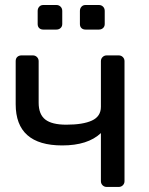

<svg xmlns="http://www.w3.org/2000/svg" viewBox="-20 -739 588 759"><path d="M42 -327.1V-497.1Q42 -508.3 48.6 -514.2Q55.2 -520 64.9 -520H109.9Q119.6 -520 126.2 -513.4Q132.8 -506.8 132.8 -497.1V-333Q132.8 -287.1 158.9 -266.6Q185.1 -246.1 242.2 -246.1Q308.1 -246.1 343.5 -262.5Q378.9 -278.8 378.9 -316.9V-497.1Q378.9 -506.8 385.5 -513.4Q392.1 -520 401.9 -520H449.2Q459 -520 465.6 -513.4Q472.2 -506.8 472.2 -497.1V-22.9Q472.2 -13.2 465.6 -6.6Q459 0 449.2 0H401.9Q392.1 0 385.5 -6.6Q378.9 -13.2 378.9 -22.9V-212.9Q327.1 -164.1 226.1 -164.1Q42 -164.1 42 -327.1ZM128.9 -644V-695.8Q128.9 -705.6 135 -712.4Q141.1 -719.2 150.9 -719.2H203.1Q212.9 -719.2 219.5 -712.6Q226.1 -706.1 226.1 -695.8V-644Q226.1 -634.3 219.5 -628.2Q212.9 -622.1 203.1 -622.1H150.9Q141.1 -622.1 135 -627.9Q128.9 -633.8 128.9 -644ZM295.9 -644V-695.8Q295.9 -705.6 302 -712.4Q308.1 -719.2 317.9 -719.2H371.1Q380.9 -719.2 387.5 -712.6Q394 -706.1 394 -695.8V-644Q394 -634.3 387.5 -628.2Q380.9 -622.1 371.1 -622.1H317.9Q308.1 -622.1 302 -627.9Q295.9 -633.8 295.9 -644Z"/></svg>

Font: Rubik AZ
Style: Regular
Weight: 400
Designer: Hubert and Fischer
Foundry: Hubert & Fischer
Version: Version 2.000